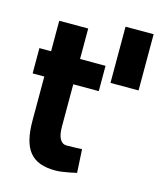

<svg xmlns="http://www.w3.org/2000/svg" viewBox="-107 -768 720 858"><g transform="rotate(15 253.5 -339.0)"><path d="M326 -381V-498H208V-639H74V-498H20V-381H74V-178C74 -44 119 12 230 12C265 12 327 -3 327 -3L321 -111C321 -111 278 -109 250 -109C223 -109 208 -135 208 -185V-381ZM497 -690H367V-430H497Z"/></g></svg>

Font: TitilliumMaps29L
Style: 999 wt
Weight: 900
Designer: Campivisivi
Foundry: Accademia di Belle Arti di Urbino and students of MA course of Visual design